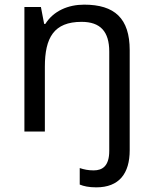

<svg xmlns="http://www.w3.org/2000/svg" viewBox="-20 -566 658 826"><path d="M394 240C493 240 538 180 538 80V-350C538 -487 473 -546 342 -546C273 -546 210 -519 175 -463H170L156 -536H85V0H173V-279C173 -404 212 -472 331 -472C412 -472 450 -430 450 -344V83C450 148 421 167 383 167C359 167 341 163 323 157V228C340 235 362 240 394 240Z"/></svg>

Font: Noto Sans Runic
Style: Regular
Weight: 400
Designer: Monotype Design Team
Foundry: Monotype Imaging Inc.
Version: Version 2.002